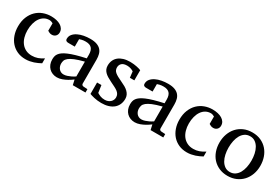

<svg xmlns="http://www.w3.org/2000/svg" viewBox="40 -1210 2811 1938"><g transform="rotate(30 1445.5 -241.0)"><path d="M432.1 -37.1Q415 -28.3 396.2 -19.3Q377.4 -10.3 356.2 -3.4Q335 3.4 311.8 7.8Q288.6 12.2 263.2 12.2Q210.4 12.2 168.2 -6.6Q126 -25.4 96.2 -58.8Q66.4 -92.3 50.3 -138.2Q34.2 -184.1 34.2 -237.8Q34.2 -300.8 53.7 -348.6Q73.2 -396.5 106.4 -429Q139.6 -461.4 183.3 -477.8Q227.1 -494.1 274.9 -494.1Q307.6 -494.1 336.2 -487.5Q364.7 -481 385.5 -468.3Q406.2 -455.6 418.2 -437Q430.2 -418.5 430.2 -394Q430.2 -379.4 425 -368.4Q419.9 -357.4 411.6 -349.9Q403.3 -342.3 392.8 -338.6Q382.3 -335 371.1 -335Q354.5 -335 342.3 -340.6Q330.1 -346.2 320.8 -352.1V-439Q310.5 -444.8 299.6 -448.5Q288.6 -452.1 278.8 -452.1Q245.6 -452.1 219 -437Q192.4 -421.9 174.1 -395Q155.8 -368.2 146 -331.3Q136.2 -294.4 136.2 -251Q136.2 -209.5 146.7 -172.9Q157.2 -136.2 178 -109.1Q198.7 -82 229.7 -66.4Q260.7 -50.8 301.8 -50.8Q336.9 -50.8 368.4 -61.8Q399.9 -72.8 432.1 -94.2Z M796.9 -267.1Q729.5 -250 689.9 -233.4Q650.4 -216.8 630.1 -200Q609.9 -183.1 604.2 -165.8Q598.6 -148.4 598.6 -129.9Q598.6 -114.3 603.8 -99.4Q608.9 -84.5 618.4 -72.8Q627.9 -61 641.8 -54Q655.8 -46.9 673.8 -46.9Q693.8 -46.9 715.6 -54.2Q737.3 -61.5 755.4 -70.3Q776.4 -80.6 796.9 -94.2ZM810.1 0 796.9 -59.1Q770.5 -39.1 742.7 -23.4Q730.5 -16.6 716.8 -10.3Q703.1 -3.9 688.7 1.2Q674.3 6.3 659.4 9.3Q644.5 12.2 629.9 12.2Q602.5 12.2 578.9 2.9Q555.2 -6.3 537.6 -23.9Q520 -41.5 510 -66.4Q500 -91.3 500 -123Q500 -141.6 503.7 -158.2Q507.3 -174.8 518.6 -190.4Q529.8 -206.1 550 -220.5Q570.3 -234.9 603.3 -249Q636.2 -263.2 683.8 -277.1Q731.4 -291 796.9 -305.2V-348.1Q796.9 -398.4 774.4 -422.6Q752 -446.8 703.6 -446.8Q677.2 -446.8 658.7 -441.9Q640.1 -437 632.8 -434.1V-347.2H560.1Q553.2 -347.2 546.6 -348.1Q540 -349.1 534.7 -352.3Q529.3 -355.5 526.1 -361.1Q522.9 -366.7 522.9 -376Q522.9 -406.7 541.5 -429Q560.1 -451.2 589.8 -465.8Q619.6 -480.5 656.7 -487.3Q693.8 -494.1 731 -494.1Q777.3 -494.1 807.9 -482.9Q838.4 -471.7 856.2 -451.7Q874 -431.6 881.3 -404.3Q888.7 -377 888.7 -344.2V-64Q888.7 -54.7 894.8 -48.8Q900.9 -43 909.7 -42L958 -39.1V0Z M1338.4 -145Q1338.4 -108.4 1325.2 -79.1Q1312 -49.8 1287.6 -29.5Q1263.2 -9.3 1227.5 1.5Q1191.9 12.2 1147.5 12.2Q1124.5 12.2 1102.8 9.5Q1081.1 6.8 1062.7 2.7Q1044.4 -1.5 1030.3 -5.9Q1016.1 -10.3 1008.8 -13.2V-146H1059.6L1071.8 -61Q1086.9 -51.3 1109.1 -42.2Q1131.3 -33.2 1160.6 -33.2Q1182.1 -33.2 1198.7 -39.8Q1215.3 -46.4 1226.8 -57.1Q1238.3 -67.9 1244.4 -81.8Q1250.5 -95.7 1250.5 -110.8Q1250.5 -131.8 1242.2 -146.7Q1233.9 -161.6 1218.3 -173.6Q1202.6 -185.5 1179.9 -196.8Q1157.2 -208 1128.4 -222.2Q1101.1 -235.4 1080.1 -248.3Q1059.1 -261.2 1044.7 -276.1Q1030.3 -291 1022.9 -308.8Q1015.6 -326.7 1015.6 -349.1Q1015.6 -382.3 1027.6 -409.2Q1039.6 -436 1062.5 -454.8Q1085.4 -473.6 1118.9 -483.9Q1152.3 -494.1 1195.8 -494.1Q1217.8 -494.1 1237.8 -491.7Q1257.8 -489.3 1274.4 -485.8Q1291 -482.4 1303.7 -478.5Q1316.4 -474.6 1323.7 -471.2V-353H1271.5L1263.7 -422.9Q1252.9 -431.2 1231.9 -438.5Q1210.9 -445.8 1187.5 -445.8Q1146 -445.8 1126.2 -427Q1106.4 -408.2 1106.4 -378.9Q1106.4 -361.8 1112.1 -349.1Q1117.7 -336.4 1130.6 -325.2Q1143.6 -314 1164.8 -302.2Q1186 -290.5 1217.8 -275.9Q1244.1 -264.2 1266.1 -251.5Q1288.1 -238.8 1304.2 -223.1Q1320.3 -207.5 1329.3 -188.5Q1338.4 -169.4 1338.4 -145Z M1703.6 -267.1Q1636.2 -250 1596.7 -233.4Q1557.1 -216.8 1536.9 -200Q1516.6 -183.1 1511 -165.8Q1505.4 -148.4 1505.4 -129.9Q1505.4 -114.3 1510.5 -99.4Q1515.6 -84.5 1525.1 -72.8Q1534.7 -61 1548.6 -54Q1562.5 -46.9 1580.6 -46.9Q1600.6 -46.9 1622.3 -54.2Q1644 -61.5 1662.1 -70.3Q1683.1 -80.6 1703.6 -94.2ZM1716.8 0 1703.6 -59.1Q1677.2 -39.1 1649.4 -23.4Q1637.2 -16.6 1623.5 -10.3Q1609.9 -3.9 1595.5 1.2Q1581.1 6.3 1566.2 9.3Q1551.3 12.2 1536.6 12.2Q1509.3 12.2 1485.6 2.9Q1461.9 -6.3 1444.3 -23.9Q1426.8 -41.5 1416.7 -66.4Q1406.7 -91.3 1406.7 -123Q1406.7 -141.6 1410.4 -158.2Q1414.1 -174.8 1425.3 -190.4Q1436.5 -206.1 1456.8 -220.5Q1477.1 -234.9 1510 -249Q1543 -263.2 1590.6 -277.1Q1638.2 -291 1703.6 -305.2V-348.1Q1703.6 -398.4 1681.2 -422.6Q1658.7 -446.8 1610.4 -446.8Q1584 -446.8 1565.4 -441.9Q1546.9 -437 1539.6 -434.1V-347.2H1466.8Q1460 -347.2 1453.4 -348.1Q1446.8 -349.1 1441.4 -352.3Q1436 -355.5 1432.9 -361.1Q1429.7 -366.7 1429.7 -376Q1429.7 -406.7 1448.2 -429Q1466.8 -451.2 1496.6 -465.8Q1526.4 -480.5 1563.5 -487.3Q1600.6 -494.1 1637.7 -494.1Q1684.1 -494.1 1714.6 -482.9Q1745.1 -471.7 1762.9 -451.7Q1780.8 -431.6 1788.1 -404.3Q1795.4 -377 1795.4 -344.2V-64Q1795.4 -54.7 1801.5 -48.8Q1807.6 -43 1816.4 -42L1864.7 -39.1V0Z M2313.5 -37.1Q2296.4 -28.3 2277.6 -19.3Q2258.8 -10.3 2237.5 -3.4Q2216.3 3.4 2193.1 7.8Q2169.9 12.2 2144.5 12.2Q2091.8 12.2 2049.6 -6.6Q2007.3 -25.4 1977.5 -58.8Q1947.8 -92.3 1931.6 -138.2Q1915.5 -184.1 1915.5 -237.8Q1915.5 -300.8 1935.1 -348.6Q1954.6 -396.5 1987.8 -429Q2021 -461.4 2064.7 -477.8Q2108.4 -494.1 2156.2 -494.1Q2189 -494.1 2217.5 -487.5Q2246.1 -481 2266.8 -468.3Q2287.6 -455.6 2299.6 -437Q2311.5 -418.5 2311.5 -394Q2311.5 -379.4 2306.4 -368.4Q2301.3 -357.4 2293 -349.9Q2284.7 -342.3 2274.2 -338.6Q2263.7 -335 2252.4 -335Q2235.8 -335 2223.6 -340.6Q2211.4 -346.2 2202.1 -352.1V-439Q2191.9 -444.8 2180.9 -448.5Q2169.9 -452.1 2160.2 -452.1Q2127 -452.1 2100.3 -437Q2073.7 -421.9 2055.4 -395Q2037.1 -368.2 2027.3 -331.3Q2017.6 -294.4 2017.6 -251Q2017.6 -209.5 2028.1 -172.9Q2038.6 -136.2 2059.3 -109.1Q2080.1 -82 2111.1 -66.4Q2142.1 -50.8 2183.1 -50.8Q2218.3 -50.8 2249.8 -61.8Q2281.2 -72.8 2313.5 -94.2Z M2752.9 -241.2Q2752.9 -282.2 2744.9 -319.8Q2736.8 -357.4 2720.2 -386.2Q2703.6 -415 2678.7 -432.1Q2653.8 -449.2 2620.1 -449.2Q2585.4 -449.2 2560.1 -432.1Q2534.7 -415 2518.3 -386.2Q2502 -357.4 2494.1 -319.8Q2486.3 -282.2 2486.3 -241.2Q2486.3 -200.7 2494.4 -163.1Q2502.4 -125.5 2519 -96.7Q2535.6 -67.9 2560.5 -50.5Q2585.4 -33.2 2619.1 -33.2Q2653.3 -33.2 2678.7 -50.3Q2704.1 -67.4 2720.5 -96.2Q2736.8 -125 2744.9 -162.6Q2752.9 -200.2 2752.9 -241.2ZM2856.9 -240.2Q2856.9 -187 2840.1 -140.9Q2823.2 -94.7 2792.2 -60.8Q2761.2 -26.9 2717 -7.3Q2672.9 12.2 2618.2 12.2Q2563.5 12.2 2519.5 -7.1Q2475.6 -26.4 2444.8 -60.1Q2414.1 -93.8 2397.7 -139.9Q2381.3 -186 2381.3 -240.2Q2381.3 -293.5 2397.9 -339.8Q2414.6 -386.2 2445.8 -420.7Q2477.1 -455.1 2521.2 -474.6Q2565.4 -494.1 2621.1 -494.1Q2676.8 -494.1 2720.7 -474.1Q2764.6 -454.1 2794.9 -419.7Q2825.2 -385.3 2841.1 -339.1Q2856.9 -293 2856.9 -240.2Z"/></g></svg>

Font: BabelStone Ogham Bound
Style: Regular
Weight: 400
Designer: Andrew West
Foundry: BabelStone
Version: Version 2.02 March 14, 2022